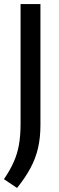

<svg xmlns="http://www.w3.org/2000/svg" viewBox="-28 -760 294 952"><path d="M56.5 172 -8.5 128.5Q21 85.5 39.2 45Q57.5 4.5 65.8 -41.2Q74 -87 74 -146.5V-740H172.5V-139.5Q172.5 -78 160.8 -26.8Q149 24.5 123.5 72.5Q98 120.5 56.5 172Z"/></svg>

Font: Encode Sans Semi Condensed Medium
Style: Regular
Weight: 500
Width: 4
Designer: Multiple Designers
Foundry: Impallari Type
Version: Version 3.000; ttfautohint (v1.8.3) -l 8 -r 50 -G 200 -x 14 